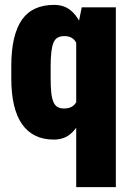

<svg xmlns="http://www.w3.org/2000/svg" viewBox="-20 -558 534 781"><path d="M290 203.1V-417.5L312.5 -528.3H451.2V203.1ZM25.9 -239.7V-289.1Q25.9 -354 37.1 -401.1Q48.3 -448.2 69.8 -478.5Q91.3 -508.8 124 -523.4Q156.7 -538.1 199.7 -538.1Q238.3 -538.1 264.4 -518.3Q290.5 -498.5 307.4 -463.1Q324.2 -427.7 334.7 -380.1Q345.2 -332.5 351.6 -277.8V-244.6Q344.2 -193.4 333.7 -147.5Q323.2 -101.6 306.4 -66.2Q289.6 -30.8 263.4 -10.5Q237.3 9.8 198.7 9.8Q156.2 9.8 124 -5.9Q91.8 -21.5 69.8 -52.7Q47.9 -84 36.9 -130.6Q25.9 -177.2 25.9 -239.7ZM186 -289.1V-239.7Q186 -205.6 188.5 -181.9Q190.9 -158.2 197 -143.8Q203.1 -129.4 213.6 -123Q224.1 -116.7 240.7 -116.7Q267.6 -116.7 281.5 -130.9Q295.4 -145 300.3 -170.9Q305.2 -196.8 302.2 -231.9V-291.5Q303.2 -321.8 300.8 -344.2Q298.3 -366.7 291.3 -381.6Q284.2 -396.5 272.2 -403.8Q260.3 -411.1 241.7 -411.1Q226.1 -411.1 215.1 -405.3Q204.1 -399.4 198 -385.5Q191.9 -371.6 189 -347.9Q186 -324.2 186 -289.1Z"/></svg>

Font: Roboto Condensed Black
Style: Regular
Weight: 900
Designer: Christian Robertson
Foundry: Google
Version: Version 3.008; 2023